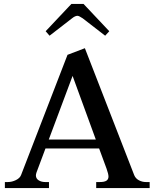

<svg xmlns="http://www.w3.org/2000/svg" viewBox="-20 -964 792 984"><path d="M234 -781 214 -804 346 -944H408L540 -804L519 -781L404 -870Q385 -883 377 -883Q365 -883 349 -870ZM747 -31V0H473V-31H491Q515 -31 525.5 -38Q536 -45 536 -59Q536 -72 526 -100L488 -203H213L167 -80Q164 -71 164 -65Q164 -49 178 -40Q192 -31 212 -31H231V0H5V-31H20Q41 -31 61.5 -41Q82 -51 88 -67L326 -683L415 -717L668 -66Q675 -49 692 -40Q709 -31 728 -31ZM471 -249 352 -575 230 -249Z"/></svg>

Font: Taviraj Medium
Style: Regular
Weight: 500
Designer: Katatrad Team
Foundry: CadsonDemak
Version: Version 1.030